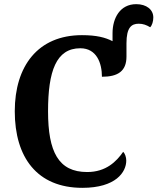

<svg xmlns="http://www.w3.org/2000/svg" viewBox="-20 -893 757 923"><path d="M376 10C537 10 587 -66 587 -121C587 -137 581 -155 572 -163C540 -117 490 -66 399 -66C261 -66 211 -163 211 -358C211 -551 250 -661 366 -661C445 -661 470 -589 470 -524C547 -524 588 -551 588 -621V-685C588 -761 612 -779 647 -779C667 -779 684 -773 702 -762C711 -771 717 -790 717 -809C717 -847 684 -873 635 -873C557 -873 521 -806 521 -733V-695C486 -713 444 -724 374 -724C162 -724 51 -575 51 -358C51 -137 158 10 376 10Z"/></svg>

Font: Noto Serif SemiCondensed
Style: Bold
Weight: 700
Width: 4
Designer: Monotype Design Team
Foundry: Monotype Imaging Inc.
Version: Version 2.015